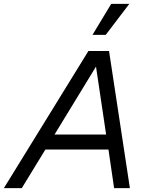

<svg xmlns="http://www.w3.org/2000/svg" viewBox="-70 -966 753 986"><path d="M501 -946H594L473 -787H405ZM597 0H516L487 -198H163L42 0H-50L384 -704H490ZM423 -624 210 -275H475Z"/></svg>

Font: CBA Beacon Sans
Style: Italic
Weight: 400
Italic angle: -13°
Designer: Wei Huang
Foundry: Wei Huang
Version: Version 1.002